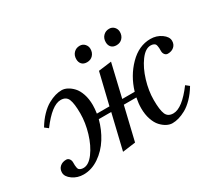

<svg xmlns="http://www.w3.org/2000/svg" viewBox="-131 -922 1299 1174"><g transform="rotate(-30 518.0 -335.0)"><path d="M680.2 -621.1Q680.2 -647.9 696.8 -665Q713.4 -682.1 738.8 -682.1Q760.3 -682.1 773.7 -667.2Q787.1 -652.3 787.1 -632.8Q787.1 -606.4 771 -589.1Q754.9 -571.8 729 -571.8Q705.6 -571.8 692.9 -585.2Q680.2 -598.6 680.2 -621.1ZM472.2 -621.1Q472.2 -647.9 488.8 -665Q505.4 -682.1 530.8 -682.1Q552.2 -682.1 565.7 -667.2Q579.1 -652.3 579.1 -632.8Q579.1 -606.4 563 -589.1Q546.9 -571.8 521 -571.8Q497.6 -571.8 484.9 -585.2Q472.2 -598.6 472.2 -621.1ZM49.8 -64Q49.8 -89.4 66.9 -104.7Q84 -120.1 110.8 -120.1Q124 -120.1 132.1 -109.6Q140.1 -99.1 140.1 -85Q140.1 -69.8 140.4 -63Q140.6 -56.2 142.6 -46.6Q144.5 -37.1 148.4 -33.2Q152.3 -29.3 159.9 -26.1Q167.5 -22.9 179.2 -22.9Q216.3 -22.9 251.5 -70.6Q286.6 -118.2 307.4 -187.5Q328.1 -256.8 328.1 -321.8Q328.1 -391.1 315.4 -422.1Q302.7 -453.1 264.2 -453.1Q202.1 -453.1 117.2 -338.9L92.8 -357.9Q117.2 -398.9 146.2 -428.7Q175.3 -458.5 202.9 -473.6Q230.5 -488.8 253.9 -495.4Q277.3 -502 298.8 -502Q318.4 -502 338.6 -491.5Q358.9 -481 377.4 -461.2Q396 -441.4 408 -406.5Q419.9 -371.6 419.9 -328.1Q419.9 -301.8 415 -270H503.9L557.1 -490.2L648.9 -502L594.2 -270H682.1Q710.9 -366.7 777.6 -434.3Q844.2 -502 925.8 -502Q969.2 -502 1002.7 -478.3Q1036.1 -454.6 1036.1 -425.8Q1036.1 -400.4 1019 -385.3Q1002 -370.1 975.1 -370.1Q961.9 -370.1 953.9 -380.4Q945.8 -390.6 945.8 -404.8Q945.8 -420.4 945.6 -426.8Q945.3 -433.1 943.4 -442.9Q941.4 -452.6 937.5 -456.5Q933.6 -460.4 926.3 -463.6Q918.9 -466.8 907.2 -466.8Q870.1 -466.8 835 -419.2Q799.8 -371.6 778.8 -302.2Q757.8 -232.9 757.8 -168Q757.8 -98.6 770.5 -67.9Q783.2 -37.1 821.8 -37.1Q884.3 -37.1 969.2 -150.9L993.2 -131.8Q968.8 -90.8 939.7 -61Q910.6 -31.2 883.1 -16.1Q855.5 -1 832 5.6Q808.6 12.2 787.1 12.2Q767.6 12.2 747.3 1.7Q727.1 -8.8 708.5 -28.8Q689.9 -48.8 678 -83.7Q666 -118.7 666 -162.1Q666 -196.8 673.8 -234.9H585L528.8 0L437 12.2L496.1 -234.9H408.2Q391.1 -169.4 356.2 -114Q321.3 -58.6 269.3 -23.2Q217.3 12.2 160.2 12.2Q116.7 12.2 83.3 -11.5Q49.8 -35.2 49.8 -64Z"/></g></svg>

Font: Linguistics Pro
Style: Italic
Weight: 400
Italic angle: -12°
Designer: Stefan Peev, Context Ltd
Foundry: Stefan Peev, Context Ltd
Version: Version 001.000